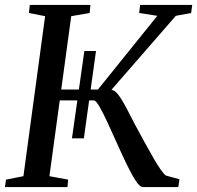

<svg xmlns="http://www.w3.org/2000/svg" viewBox="-23 -763 804 783"><path d="M270.5 -199 321 -555H368.5L319 -199ZM559 0Q547.5 0 530.8 -25.5Q514 -51 494.5 -91.2Q475 -131.5 454.8 -176.8Q434.5 -222 416 -262.2Q397.5 -302.5 382.8 -328Q368 -353.5 359.5 -353.5H202L208 -398H376.5L618.5 -698.5L544.5 -710L548.5 -743H761L756.5 -710L694 -698.5L399.5 -360L426 -397.5Q438 -397.5 449 -387.8Q460 -378 471.5 -359.5Q483 -341 496.5 -314.8Q510 -288.5 527 -256Q547 -219 566.2 -183.8Q585.5 -148.5 602.2 -119.5Q619 -90.5 632.2 -71.5Q645.5 -52.5 654 -47L709 -32L704 0ZM-3 0 1.5 -30.5 72.5 -44.5 161 -697 95 -710 98.5 -743H346L342.5 -710L267.5 -697L178.5 -44.5L255 -30.5L252 0Z"/></svg>

Font: Merriweather 72pt
Style: Italic
Weight: 400
Italic angle: -7.8°
Version: Version 2.101